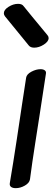

<svg xmlns="http://www.w3.org/2000/svg" viewBox="-43 -1013 288 999"><path d="M163 -414Q157 -374 140.5 -269.5Q124 -165 113 -80Q110 -61 86.5 -47.5Q63 -34 39 -34Q23 -34 14.5 -40.5Q6 -47 8 -60Q25 -160 44.5 -288.5Q64 -417 72 -472L93 -609Q96 -627 120.5 -640Q145 -653 168 -653Q182 -653 190 -647Q198 -641 196 -630ZM-17 -928Q-23 -936 -23 -944Q-23 -962 1.5 -977.5Q26 -993 51 -993Q71 -993 79 -982Q109 -946 123 -928L204 -830Q210 -823 210 -815Q210 -797 185 -781Q160 -765 135 -765Q116 -765 107 -776Z"/></svg>

Font: Sedgwick Ave
Style: Regular
Weight: 400
Designer: Kevin Burke, Pedro Vergani
Foundry: Google, Inc.
Version: Version 1.000